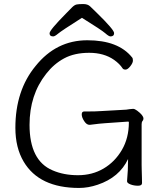

<svg xmlns="http://www.w3.org/2000/svg" viewBox="-20 -912 792 949"><path d="M682 -7Q682 6 662 6Q642 6 625 -0.5Q608 -7 608 -16V-17Q613 -70 613 -126Q570 -35 463 1Q416 17 371 17Q174 17 97 -113Q56 -182 56 -280Q56 -465 156 -586Q258 -713 411.5 -713Q565 -713 633 -628Q637 -624 637 -612.5Q637 -601 624 -584.5Q611 -568 600.5 -568Q590 -568 586 -574Q572 -596 544 -616Q494 -651 421 -651Q348 -651 297 -623.5Q246 -596 208 -547Q126 -443 126 -295Q126 -118 240 -70Q295 -46 365.5 -46Q436 -46 492 -79Q548 -112 582.5 -171Q617 -230 617 -308Q617 -311 613 -311L499 -303Q478 -302 424 -295H422Q408 -295 396 -313.5Q384 -332 384 -346.5Q384 -361 396 -361H410Q454 -361 480 -363L604 -370Q612 -371 621 -372.5Q630 -374 638 -374Q646 -374 658 -365Q689 -342 689 -326Q689 -319 684.5 -314Q680 -309 680 -298V-97Q680 -89 680.5 -71Q681 -53 681.5 -35Q682 -17 682 -7ZM385 -824Q284 -760 267.5 -746Q251 -732 243 -732Q225 -732 225 -747.5Q225 -763 306 -845Q326 -866 337.5 -877Q349 -888 359.5 -890Q370 -892 392 -892Q414 -892 426 -880Q438 -868 458 -849Q544 -765 544 -748.5Q544 -732 526 -732Q518 -732 500.5 -747.5Q483 -763 385 -824Z"/></svg>

Font: LXGW WenKai
Style: Regular
Weight: 400
Designer: LXGW / Fontworks Inc.
Foundry: LXGW / Fontworks Inc.
Version: Version 1.520; June 14, 2025